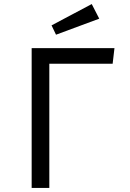

<svg xmlns="http://www.w3.org/2000/svg" viewBox="-20 -926 640 946"><path d="M535 -612H223V0H136V-689H544ZM469 -834 256 -755 234 -801 432 -906Z"/></svg>

Font: Fira Mono
Style: Regular
Weight: 400
Designer: Carrois Corporate & Edenspiekermann AG
Foundry: Carrois Corporate GbR & Edenspiekermann AG
Version: Version 3.206